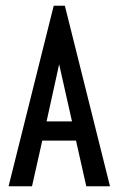

<svg xmlns="http://www.w3.org/2000/svg" viewBox="-20 -652 415 672"><path d="M282 0 246 -160H128L92 0H10L168 -632H207L365 0ZM187 -427 143 -227H232Z"/></svg>

Font: Inconsolata Condensed SemiBold
Style: Regular
Weight: 600
Width: 3
Monospace: yes
Designer: Raph Levien, Cyreal, Brenton Simpson
Foundry: Raph Levien, Cyreal, Google
Version: Version 3.100; ttfautohint (v1.8.4.7-5d5b)